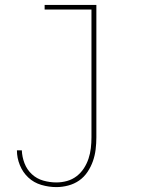

<svg xmlns="http://www.w3.org/2000/svg" viewBox="-20 -550 640 783"><path d="M210 213Q179 213 148.5 204Q118 195 95.5 174Q73 153 61 123.5Q49 94 49 63H69Q70 90 80 116Q90 142 110 160.5Q130 179 156.5 186.5Q183 194 210 194Q232 194 253.5 188Q275 182 292.5 168.5Q310 155 322 136.5Q334 118 341 97Q348 76 350.5 54Q353 32 353 10V-511H162V-530H373V10Q373 35 370 59.5Q367 84 359 107Q351 130 337 151Q323 172 303 186Q283 200 258.5 206.5Q234 213 210 213Z"/></svg>

Font: Iosevka Curly Slab ThEx
Style: Regular
Weight: 100
Width: 7
Monospace: yes
Designer: Belleve Invis
Foundry: Belleve Invis
Version: Version 11.1.0; ttfautohint (v1.8.3)